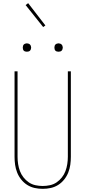

<svg xmlns="http://www.w3.org/2000/svg" viewBox="-20 -1186 540 1214"><path d="M250 8Q224 8 199 2.5Q174 -3 152.5 -16.5Q131 -30 114.5 -50.5Q98 -71 88.5 -95Q79 -119 75.5 -144Q72 -169 72 -195V-735H91V-195Q91 -172 94.5 -149Q98 -126 106 -104.5Q114 -83 128.5 -64.5Q143 -46 162 -33Q181 -20 204 -15Q227 -10 250 -10Q273 -10 296 -15Q319 -20 338 -33Q357 -46 371.5 -64.5Q386 -83 394 -104.5Q402 -126 405.5 -149Q409 -172 409 -195V-735H428V-195Q428 -169 424.5 -144Q421 -119 411.5 -95Q402 -71 385.5 -50.5Q369 -30 347.5 -16.5Q326 -3 301 2.5Q276 8 250 8ZM350 -859Q345 -859 339.5 -860.5Q334 -862 330.5 -865.5Q327 -869 325.5 -874.5Q324 -880 324 -885Q324 -890 325.5 -895.5Q327 -901 330.5 -904.5Q334 -908 339.5 -910Q345 -912 350 -912Q355 -912 360.5 -910Q366 -908 369.5 -904.5Q373 -901 375 -895.5Q377 -890 377 -885Q377 -880 375 -874.5Q373 -869 369.5 -865.5Q366 -862 360.5 -860.5Q355 -859 350 -859ZM150 -859Q145 -859 139.5 -860.5Q134 -862 130.5 -865.5Q127 -869 125.5 -874.5Q124 -880 124 -885Q124 -890 125.5 -895.5Q127 -901 130.5 -904.5Q134 -908 139.5 -910Q145 -912 150 -912Q155 -912 160.5 -910Q166 -908 169.5 -904.5Q173 -901 175 -895.5Q177 -890 177 -885Q177 -880 175 -874.5Q173 -869 169.5 -865.5Q166 -862 160.5 -860.5Q155 -859 150 -859ZM253 -1015 142 -1154 158 -1166 267 -1025Z"/></svg>

Font: Zed Mono Thin
Style: Regular
Weight: 100
Monospace: yes
Designer: Belleve Invis
Foundry: Belleve Invis
Version: Version 1.0.0; ttfautohint (v1.8.4)